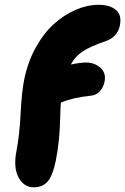

<svg xmlns="http://www.w3.org/2000/svg" viewBox="-20 -757 528 810"><path d="M122.1 33.2Q80.6 33.2 58.1 -8.8Q35.6 -50.8 49.8 -122.1Q62.5 -187 66.9 -277.3Q71.3 -367.7 82 -420.9Q96.7 -494.1 130.1 -555.2Q163.6 -616.2 206.8 -655.3Q250 -694.3 299.3 -715.6Q348.6 -736.8 397 -736.8Q442.4 -736.8 468.5 -715.6Q494.6 -694.3 485.8 -649.9Q476.6 -601.1 424.8 -583Q361.8 -561.5 329.3 -540.3Q296.9 -519 278.8 -484.9Q319.3 -493.2 344.2 -493.2Q378.9 -493.2 403.8 -470.9Q428.7 -448.7 420.9 -411.1Q416 -387.7 400.6 -371.3Q385.3 -355 361.8 -353Q288.1 -345.7 236.8 -324.2Q234.9 -303.7 233.9 -260.3Q232.9 -216.8 229 -172.9Q225.1 -128.9 215.8 -81.1Q202.6 -16.1 181.2 8.5Q159.7 33.2 122.1 33.2Z"/></svg>

Font: Shantell Sans Bouncy
Style: Italic
Weight: 800
Italic angle: -11.31°
Designer: Stephen Nixon, Anya Danilova, Shantell Martin
Foundry: Arrow Type
Version: Version 1.006;[9816181b4]